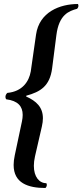

<svg xmlns="http://www.w3.org/2000/svg" viewBox="-20 -727 412 959"><path d="M261.7 -552C274.8 -654.9 324.9 -672 364.8 -683C369.2 -686.8 371.7 -692.9 371.7 -698.5C371.7 -701.7 370.9 -704.8 369 -707C279 -707 176 -667 160 -554L133.6 -370C124.8 -320 92 -270 16.7 -263C10.3 -257.5 7.2 -249.9 7.2 -242.9C7.2 -238.4 8.5 -234.1 11.1 -231C69.6 -223.7 93.3 -195.9 93.3 -153C93.3 -143.1 92.1 -132.4 89.7 -121L53.7 49C49.9 66.8 48.1 82.7 48.1 97C48.1 187.4 119.8 212 207 212C214 206 216.2 194 211.2 188C176.2 188 149.1 156.4 149.1 101.3C149.1 87.1 150.9 71.2 154.8 54L189.1 -95C192.6 -110.2 194.3 -123.9 194.3 -136.4C194.3 -191.5 161.8 -222 110.6 -245L111.3 -249C181.9 -268.2 229 -297 240.4 -386Z"/></svg>

Font: Linux Biolinum O 
Style: Bold Italic
Weight: 700
Designer: Philipp H. Poll
Foundry: Philipp H. Poll
Version: Version 1.3.2